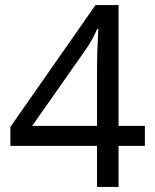

<svg xmlns="http://www.w3.org/2000/svg" viewBox="-20 -738 612 758"><path d="M448 -162V0H363V-162H21V-237L357 -718H448V-241H552V-162ZM363 -466Q363 -527 367 -599L368 -624H364Q344 -579 321 -546L107 -241H363Z"/></svg>

Font: Noto Sans Arabic
Style: Regular
Weight: 400
Designer: Nadine Chahine
Foundry: Monotype Imaging Inc.
Version: Version 1.001